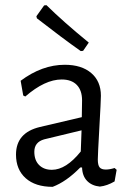

<svg xmlns="http://www.w3.org/2000/svg" viewBox="-20 -717 502 744"><path d="M160 -697Q226 -632 324 -552L302 -520L293 -519Q222 -569 123 -646L121 -654L151 -696ZM231 -466Q296 -466 333.5 -434Q371 -402 371 -346Q371 -328 365 -222Q359 -116 359 -99Q359 -77 366 -68.5Q373 -60 390 -60Q405 -60 424 -66L432 -59L424 -14Q395 3 367 6Q336 3 317.5 -16Q299 -35 298 -68H291Q237 -13 184 7Q117 7 79.5 -26.5Q42 -60 42 -118Q42 -203 135 -225L297 -263L298 -328Q298 -367 277.5 -388Q257 -409 219 -409Q154 -409 78 -343L70 -347L60 -404Q143 -466 231 -466ZM296 -212 151 -177Q113 -166 113 -129Q113 -96 131.5 -77.5Q150 -59 181 -59Q236 -59 293 -130Z"/></svg>

Font: Alegreya Sans SC
Style: Regular
Weight: 400
Designer: Juan Pablo del Peral
Foundry: Huerta Tipografica
Version: Version 2.007